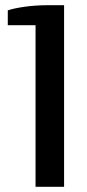

<svg xmlns="http://www.w3.org/2000/svg" viewBox="-20 -720 337 740"><path d="M117 0V-623H10V-680Q33 -688 75 -694Q117 -700 167 -700H227V0Z"/></svg>

Font: Cuprum SemiBold
Style: Regular
Weight: 600
Designer: Jovanny Lemonad
Foundry: Jovanny Lemonad
Version: Version 3.000